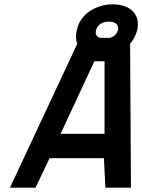

<svg xmlns="http://www.w3.org/2000/svg" viewBox="-20 -867 657 887"><path d="M614 -728Q609 -709 600.5 -693.5Q592 -678 581 -665L585 0H467L460 -136H209L144 0H26L337 -665Q326 -691 335 -728Q341 -757 357 -779Q373 -801 395.5 -816Q418 -831 445 -839Q472 -847 501 -847Q530 -847 553.5 -839Q577 -831 592.5 -816Q608 -801 614 -779Q620 -757 614 -728ZM260 -249H463V-584H416ZM424 -728Q416 -700 443 -692H487Q517 -700 525 -728Q529 -746 517.5 -756.5Q506 -767 483 -767Q460 -767 444 -756.5Q428 -746 424 -728Z"/></svg>

Font: Panefresco 800wt
Style: Italic
Weight: 800
Foundry: Campivisivi & Chank Co
Version: Version 1.001